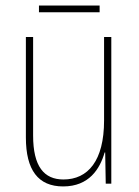

<svg xmlns="http://www.w3.org/2000/svg" viewBox="-20 -660 498 690"><path d="M338 -640H120V-616H338ZM380 -527H354V-227C354 -82 296 -15 208 -15C138 -15 99 -62 99 -173V-527H73V-166C73 -49 117 10 207 10C300 10 339 -53 356 -112H358L360 0H380Z"/></svg>

Font: Noto Sans Lao UI Cond Thin
Style: Regular
Weight: 100
Width: 3
Designer: Monotype Design Team
Foundry: Monotype Imaging Inc.
Version: Version 2.000